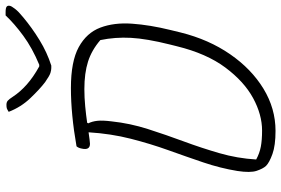

<svg xmlns="http://www.w3.org/2000/svg" viewBox="-179 -814 1003 685"><g transform="rotate(-90 322.5 -471.5)"><path d="M549 -328Q524 -228 471.5 -152Q419 -76 348.5 -33Q278 10 198 10Q146 10 115.5 -1Q85 -12 73 -24Q63 -35 55.5 -57.5Q48 -80 55 -126Q65 -187 85.5 -247.5Q106 -308 129 -372Q152 -436 170 -506.5Q188 -577 193 -657Q178 -655 167.5 -653.5Q157 -652 152 -652Q128 -652 135 -682Q137 -693 143 -700Q257 -720 351 -720Q446 -720 497 -692Q548 -664 566.5 -615Q585 -566 580.5 -502Q576 -438 558 -365ZM96 -59Q118 -47 141.5 -42.5Q165 -38 199 -38Q256 -38 315 -70Q374 -102 424 -169Q474 -236 500 -342L506 -366Q527 -450 530 -506Q533 -562 522 -615Q486 -646 445 -659Q404 -672 347 -672Q317 -672 285.5 -669Q254 -666 227 -662L225 -658Q232 -644 234 -625.5Q236 -607 232 -575Q225 -509 204.5 -445Q184 -381 160.5 -317.5Q137 -254 118.5 -190Q100 -126 96 -59ZM431 -790H422Q415 -790 405 -793Q395 -796 372 -812Q347 -831 315 -864.5Q283 -898 266 -942Q274 -947 278 -948.5Q282 -950 291 -950Q300 -950 305.5 -945.5Q311 -941 320 -927Q337 -901 363.5 -877.5Q390 -854 428 -833H434Q494 -858 537.5 -890Q581 -922 610 -953H622Q637 -953 641.5 -949Q646 -945 644 -937Q643 -932 633.5 -919.5Q624 -907 603 -890Q566 -859 522 -832Q478 -805 431 -790Z"/></g></svg>

Font: Recursive Mn Csl St Lt
Style: Italic
Weight: 300
Italic angle: -15°
Monospace: yes
Version: Version 1.079;hotconv 1.0.112;makeotfexe 2.5.65598; ttfautoh